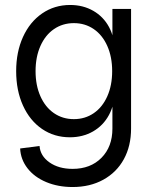

<svg xmlns="http://www.w3.org/2000/svg" viewBox="-20 -536 627 772"><path d="M61 61 139 51Q142 91 179 117Q216 143 272 143Q344 143 388 98.5Q432 54 432 -19V-500H507V-19Q507 51 478 104Q449 157 395.5 186.5Q342 216 272 216Q213 216 165.5 196Q118 176 90.5 140.5Q63 105 61 61ZM45 -250Q45 -327 72.5 -387.5Q100 -448 149.5 -482Q199 -516 262 -516Q314 -516 355 -492.5Q396 -469 418.5 -427Q441 -385 441 -330V-170Q441 -116 418 -73.5Q395 -31 354 -7.5Q313 16 261 16Q198 16 149 -17.5Q100 -51 72.5 -111.5Q45 -172 45 -250ZM431 -250Q431 -307 411.5 -351Q392 -395 357 -419Q322 -443 277 -443Q232 -443 197 -419Q162 -395 142.5 -351Q123 -307 123 -250Q123 -193 142.5 -149Q162 -105 197 -81Q232 -57 277 -57Q322 -57 357 -81Q392 -105 411.5 -149Q431 -193 431 -250Z"/></svg>

Font: Uncut Sans Variable
Style: Regular
Weight: 400
Designer: Kasper Nordkvist
Foundry: UNCUT.wtf
Version: Version 1.303;Glyphs 3.1.2 (3151)